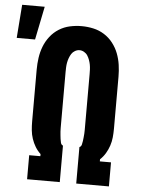

<svg xmlns="http://www.w3.org/2000/svg" viewBox="-107 -863 664 907"><g transform="rotate(5 224.5 -409.5)"><path d="M-51 -661 -39 -819H68L36 -661ZM56 0V-114H109V-124Q94 -138 83.5 -155.5Q73 -173 66.5 -192.5Q60 -212 58 -232.5Q56 -253 56 -274V-520Q56 -548 60 -576Q64 -604 74 -630Q84 -656 101.5 -678.5Q119 -701 143 -716Q167 -731 194.5 -737Q222 -743 250 -743Q278 -743 305.5 -737Q333 -731 357 -716Q381 -701 398.5 -678.5Q416 -656 426 -630Q436 -604 440 -576Q444 -548 444 -520V-274Q444 -253 442 -232.5Q440 -212 433.5 -192.5Q427 -173 416.5 -155.5Q406 -138 391 -124V-114H444V0H289V-173Q297 -176 299.5 -185.5Q302 -195 303 -203.5Q304 -212 305 -221Q306 -230 306.5 -238.5Q307 -247 307 -256Q307 -265 307 -274V-520Q307 -531 306.5 -542.5Q306 -554 304 -565Q302 -576 298 -587Q294 -598 288 -607.5Q282 -617 271.5 -623Q261 -629 250 -629Q239 -629 228.5 -623Q218 -617 212 -607.5Q206 -598 202 -587Q198 -576 196 -565Q194 -554 193.5 -542.5Q193 -531 193 -520V-274Q193 -265 193 -256Q193 -247 193.5 -238.5Q194 -230 195 -221Q196 -212 197 -203.5Q198 -195 200.5 -185.5Q203 -176 211 -173V0Z"/></g></svg>

Font: Iosevka SS18 Heavy
Style: Regular
Weight: 900
Monospace: yes
Designer: Belleve Invis
Foundry: Belleve Invis
Version: Version 25.1.1; ttfautohint (v1.8.4)